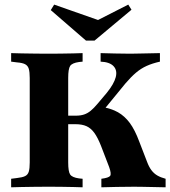

<svg xmlns="http://www.w3.org/2000/svg" viewBox="-20 -797 725 817"><path d="M176.6 -2.4Q152.4 -2.4 125 -2Q97.6 -1.6 71.8 -1.2Q46 -0.8 27.4 0V-36.3L52.4 -39.5Q75 -41.9 86.7 -47.6Q98.4 -53.2 102.4 -66.5Q106.5 -79.8 106.5 -105.6V-465.3Q106.5 -491.1 102.4 -504.4Q98.4 -517.7 86.7 -523.8Q75 -529.8 52.4 -531.5L27.4 -534.7V-571Q46 -570.2 71.8 -569.8Q97.6 -569.4 125 -569Q152.4 -568.5 176.6 -568.5H187.9H199.2Q221 -568.5 245.2 -569Q269.4 -569.4 292.3 -569.8Q315.3 -570.2 331.5 -571V-534.7L316.1 -533.1Q287.1 -529 278.6 -516.5Q270.2 -504 270.2 -465.3V-105.6Q270.2 -66.9 278.6 -54.4Q287.1 -41.9 316.1 -37.9L331.5 -36.3V0Q315.3 -0.8 292.3 -1.2Q269.4 -1.6 245.2 -2Q221 -2.4 199.2 -2.4H187.9ZM411.3 0V-36.3Q442.7 -40.3 448.8 -48.8Q454.8 -57.3 444.4 -86.3L409.7 -176.6Q396 -211.3 381.5 -231.5Q366.9 -251.6 348 -260.1Q329 -268.5 301.6 -268.5H245.2V-304.8H303.2Q322.6 -304.8 337.5 -309.7Q352.4 -314.5 366.1 -325.8Q379.8 -337.1 396 -356.5L434.7 -402.4Q465.3 -440.3 472.6 -469Q479.8 -497.6 463.3 -515.3Q446.8 -533.1 408.1 -534.7V-571Q437.1 -570.2 469 -569.4Q500.8 -568.5 534.7 -568.5Q558.1 -568.5 583.9 -569.4Q609.7 -570.2 660.5 -571V-534.7Q628.2 -527.4 604 -516.5Q579.8 -505.6 558.9 -487.9Q537.9 -470.2 513.7 -441.9L404.8 -308.9L412.9 -341.9Q453.2 -335.5 481.9 -319.4Q510.5 -303.2 532.3 -273.8Q554 -244.4 572.6 -194.4L605.6 -108.9Q613.7 -87.1 624.2 -73Q634.7 -58.9 649.2 -50.4Q663.7 -41.9 684.7 -36.3V0Q650.8 -0.8 627.4 -1.2Q604 -1.6 586.3 -2Q568.5 -2.4 550.8 -2.4Q512.9 -2.4 476.2 -1.6Q439.5 -0.8 411.3 0ZM525.8 -777.4 539.5 -755.6 382.3 -624.2H346L196 -754L210.5 -777.4L437.9 -697.6L351.6 -688.7Z"/></svg>

Font: Playfair 9pt Black
Style: Regular
Weight: 900
Designer: Claus Eggers Sørensen
Foundry: Claus Eggers Sørensen
Version: Version 2.203